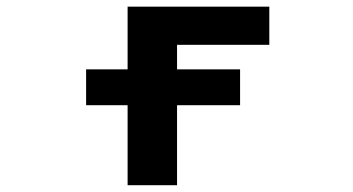

<svg xmlns="http://www.w3.org/2000/svg" viewBox="-20 -543 1040 565"><path d="M233.4 -233.4V-338.9H355.5V-523.4H772.5V-411.1H501V-338.9H686.5V-233.4H501V2H355.5V-233.4Z"/></svg>

Font: Gen Shin Gothic Monospace Bold
Style: Bold
Weight: 700
Designer: [Source Han Sans]
Ryoko NISHIZUKA  (kana & ideographs); Paul D. Hunt (Latin, Greek & Cyrillic); Wenlong ZHANG  (bopomofo
Version: Version 1.002.20150607